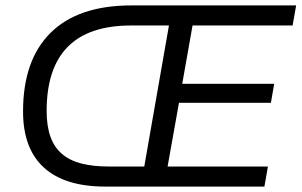

<svg xmlns="http://www.w3.org/2000/svg" viewBox="-20 -688 1112 708"><path d="M368 0Q219 0 142 -70Q65 -140 65 -277Q65 -467 167 -567.5Q269 -668 464 -668H1072L1059 -594H690L652 -379H991L979 -309H640L598 -74H968L955 0ZM152 -279Q152 -223 166 -184Q180 -145 208.5 -120.5Q237 -96 280 -85Q323 -74 382 -74H512L603 -594H463Q152 -594 152 -279Z"/></svg>

Font: Celebes
Style: Italic
Weight: 400
Italic angle: -10°
Designer: Anugrah Pasau
Foundry: Lafontype
Version: Version 1.000; ttfautohint (v1.8.4)